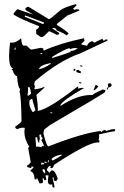

<svg xmlns="http://www.w3.org/2000/svg" viewBox="-20 -881 595 918"><path d="M232.4 -604.5Q289.1 -621.1 312.5 -631.8L316.4 -629.9L317.4 -637.7H322.3Q335 -637.7 351.6 -650.4Q345.7 -651.4 339.8 -651.4Q328.1 -651.4 315.4 -646.5Q313.5 -646.5 313.5 -649.4V-650.4Q296.9 -650.4 229.5 -609.4L228.5 -604.5ZM195.3 -50.8 196.3 -55.7Q194.3 -63.5 194.3 -67.4V-70.3L184.6 -72.3L183.6 -66.4Q183.6 -60.5 195.3 -50.8ZM175.8 -93.8Q183.6 -95.7 187.5 -95.7H190.4L191.4 -100.6L178.7 -103.5ZM202.1 -101.6 203.1 -106.4 193.4 -108.4 192.4 -103.5ZM211.9 -104.5 213.9 -114.3 210 -115.2 208 -105.5ZM232.4 -113.3Q276.4 -137.7 277.3 -140.6L273.4 -141.6Q239.3 -136.7 225.6 -120.1ZM177.7 -176.8Q178.7 -182.6 185.5 -182.6L190.4 -181.6V-182.6Q190.4 -186.5 177.7 -210.9Q183.6 -217.8 184.6 -221.7Q176.8 -223.6 176.8 -234.4V-238.3L168 -236.3L170.9 -212.9L168 -213.9V-198.2Q159.2 -200.2 158.2 -223.6L150.4 -225.6L149.4 -221.7Q152.3 -191.4 152.3 -181.6L151.4 -178.7L159.2 -180.7ZM229.5 -338.9V-342.8L221.7 -344.7L220.7 -340.8ZM136.7 -345.7Q142.6 -345.7 149.4 -354.5Q134.8 -400.4 134.8 -407.2V-408.2H132.8Q127.9 -408.2 121.1 -399.4Q120.1 -394.5 120.1 -388.7Q120.1 -369.1 135.7 -345.7ZM116.2 -423.8Q118.2 -423.8 128.9 -433.6Q124 -464.8 118.2 -466.8Q117.2 -462.9 114.3 -462.9H113.3Q114.3 -460 114.3 -453.1Q114.3 -443.4 111.3 -424.8ZM166 -549.8Q191.4 -554.7 221.7 -575.2L222.7 -579.1H219.7Q170.9 -569.3 166 -549.8ZM52.7 -642.6 55.7 -652.3 51.8 -653.3 48.8 -643.6ZM181.6 -622.1 182.6 -626 173.8 -627.9 172.9 -624ZM240.2 16.6Q229.5 14.6 229.5 5.9L230.5 0L220.7 2Q209 0 209 -15.6Q209 -26.4 211.9 -42L207 -43L197.3 -42L202.1 -21.5L191.4 -18.6V-21.5Q191.4 -27.3 184.6 -29.3L183.6 -25.4Q185.5 -19.5 185.5 -13.7L184.6 -6.8L173.8 -3.9L168.9 -4.9L156.2 -32.2L154.3 -22.5L145.5 -24.4Q143.6 -58.6 125 -62.5L127 -67.4Q138.7 -76.2 140.6 -83L130.9 -85L128.9 -77.1Q122.1 -79.1 115.7 -80.6Q109.4 -82 109.4 -87.9V-90.8H110.4Q116.2 -90.8 127 -105.5L114.3 -175.8H116.2Q119.1 -175.8 120.1 -178.7Q96.7 -215.8 96.7 -249Q96.7 -259.8 98.6 -269.5L89.8 -270.5Q77.1 -270.5 63.5 -263.7Q52.7 -266.6 52.7 -273.4V-275.4Q81.1 -294.9 83 -301.8Q81.1 -423.8 73.2 -442.4L76.2 -456.1Q66.4 -458 61.5 -516.6Q47.9 -519.5 40 -545.9L35.2 -546.9L42 -554.7Q23.4 -559.6 23.4 -612.3Q23.4 -638.7 28.3 -677.7L37.1 -676.8Q57.6 -676.8 81.1 -698.2Q84 -664.1 91.8 -663.1H106.4Q124 -645.5 129.9 -643.6L174.8 -652.3L187.5 -649.4L186.5 -645.5Q186.5 -640.6 190.4 -639.6Q265.6 -673.8 380.9 -698.2L383.8 -688.5L382.8 -684.6L370.1 -672.9L369.1 -668L396.5 -662.1Q400.4 -677.7 420.9 -684.6Q428.7 -678.7 433.6 -676.8Q434.6 -680.7 470.7 -696.3Q470.7 -687.5 478.5 -685.5Q480.5 -692.4 488.3 -692.4L494.1 -691.4L493.2 -686.5L364.3 -626Q263.7 -591.8 146.5 -492.2L143.6 -477.5L148.4 -462.9H147.5Q144.5 -462.9 142.6 -459Q146.5 -458 146.5 -455.1V-454.1Q172.9 -457 192.4 -465.8V-461.9L154.3 -427.7Q161.1 -378.9 161.1 -359.4L160.2 -350.6Q210.9 -357.4 350.6 -466.8L354.5 -465.8L352.5 -457Q363.3 -460.9 373 -460.9Q377.9 -460.9 381.8 -460Q280.3 -402.3 267.6 -377L271.5 -376Q350.6 -426.8 415 -426.8H421.9Q423.8 -431.6 470.7 -453.1L484.4 -450.2Q483.4 -446.3 481.9 -440.9Q480.5 -435.5 220.7 -284.2L191.4 -261.7L187.5 -244.1Q200.2 -188.5 210.9 -180.7Q375 -245.1 461.9 -254.9V-252.9Q461.9 -250 465.8 -249Q466.8 -255.9 482.4 -259.8Q486.3 -258.8 486.3 -255.9V-253.9Q510.7 -263.7 524.4 -263.7L531.2 -262.7L528.3 -252.9H526.4Q514.6 -252.9 453.1 -238.3Q454.1 -234.4 454.1 -229.5Q454.1 -221.7 451.2 -210L456.1 -209L454.1 -199.2L447.3 -200.2Q401.4 -200.2 238.3 -92.8Q234.4 -77.1 226.6 -77.1L220.7 -78.1L222.7 -87.9H220.7Q210.9 -87.9 203.1 -68.4L214.8 -56.6L218.8 -55.7Q221.7 -66.4 229.5 -66.4Q243.2 -66.4 255.9 -27.3Q252.9 -15.6 246.1 -15.6Q236.3 -15.6 236.3 -26.4L237.3 -32.2L232.4 -33.2L231.4 -28.3Q240.2 2.9 240.2 13.7ZM368.2 -481.4 358.4 -484.4 359.4 -489.3 369.1 -486.3ZM494.1 -452.1 490.2 -453.1 492.2 -462.9 497.1 -461.9ZM426.8 -449.2 437.5 -475.6Q440.4 -474.6 443.4 -472.7Q446.3 -470.7 450.2 -467.8Q436.5 -449.2 426.8 -449.2ZM497.1 -461.9 496.1 -480.5 506.8 -483.4Q513.7 -479.5 513.7 -473.6Q513.7 -465.8 497.1 -461.9ZM365.2 -530.3 351.6 -534.2Q344.7 -536.1 344.7 -542V-544.9L354.5 -546.9Q363.3 -540 367.2 -539.1ZM338.9 -542 331.1 -543.9 333 -552.7 340.8 -550.8ZM373 -561.5 363.3 -564.5 364.3 -569.3 374 -566.4ZM182.6 -704.1H174.8L153.3 -718.8L152.3 -738.3Q167 -747.1 167 -754.9V-755.9Q82 -788.1 45.9 -810.5L44.9 -816.4Q60.5 -836.9 64.5 -836.9Q134.8 -811.5 138.7 -811.5Q100.6 -832 100.6 -836.9Q100.6 -842.8 112.3 -848.6H116.2L213.9 -789.1Q220.7 -790 267.6 -831.1Q285.2 -845.7 342.8 -861.3L346.7 -856.4L328.1 -837.9Q335.9 -837.9 335.9 -833L344.7 -836.9Q360.4 -836.9 360.4 -832Q360.4 -830.1 301.8 -806.6L252 -766.6V-761.7Q306.6 -728.5 307.6 -718.8Q297.9 -711.9 295.9 -711.9Q295.9 -717.8 250 -736.3Q249 -747.1 236.3 -747.1L228.5 -746.1L262.7 -723.6V-719.7Q262.7 -714.8 251 -714.8Q218.8 -731.4 213.9 -731.4Q188.5 -705.1 182.6 -704.1ZM186.5 -765.6 190.4 -770.5V-773.4L102.5 -806.6L98.6 -805.7V-800.8Z"/></svg>

Font: Blackcraft
Style: Regular
Weight: 400
Designer: GGBotNet
Foundry: GGBotNet
Version: 1.00